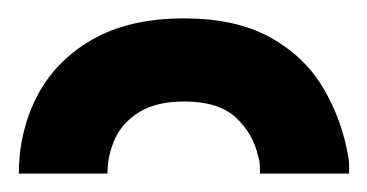

<svg xmlns="http://www.w3.org/2000/svg" viewBox="-50 -951 400 209"><path d="M-29.5 -762Q-29.5 -807.5 -9.8 -846Q10 -884.5 50.2 -907.8Q90.5 -931 150.5 -931Q206.5 -931 243.8 -910.5Q281 -890 301.5 -855.8Q322 -821.5 329 -781Q330 -776.5 330 -771.8Q330 -767 330 -762H233Q233 -767 232.8 -771.8Q232.5 -776.5 231 -781Q225.5 -805.5 206.8 -823Q188 -840.5 150.5 -840.5Q120.5 -840.5 102 -829.2Q83.5 -818 75.2 -800Q67 -782 67 -762Z"/></svg>

Font: Undotted
Style: Bold
Weight: 700
Designer: Delve Withrington, Dave Bailey, Thomas Jockin
Foundry: Delve Fonts LLC
Version: Version 4.000